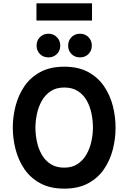

<svg xmlns="http://www.w3.org/2000/svg" viewBox="-20 -1108 762 1140"><path d="M361.4 12Q277.7 12 219.2 -19.8Q160.7 -51.5 124.8 -104.2Q89 -157 72.5 -221Q56 -285 56 -350Q56 -415 72.5 -479Q89 -543 124.8 -595.8Q160.7 -648.5 219.2 -680.2Q277.7 -712 361.4 -712Q445.6 -712 503.8 -680.2Q562 -648.5 597.9 -595.8Q633.7 -543 650 -479Q666.2 -415 666.2 -350Q666.2 -285 650 -221Q633.7 -157 597.9 -104.2Q562 -51.5 503.8 -19.8Q445.6 12 361.4 12ZM361.4 -112.6Q408.6 -112.6 441.2 -134.5Q473.8 -156.4 493.9 -192Q513.9 -227.6 522.8 -269.2Q531.8 -310.8 531.8 -350Q531.8 -392.2 523.1 -434.3Q514.5 -476.4 494.8 -511.3Q475 -546.2 442.2 -567.3Q409.5 -588.4 361.4 -588.4Q313.2 -588.4 280.4 -566.3Q247.7 -544.3 227.8 -508.7Q207.9 -473.1 199.2 -431.2Q190.4 -389.4 190.4 -350Q190.4 -308.4 199.3 -266.4Q208.2 -224.5 228.2 -189.6Q248.3 -154.6 281.1 -133.6Q313.8 -112.6 361.4 -112.6ZM455.2 -767.2Q424.6 -767.2 404.6 -787.1Q384.6 -807 384.6 -837.2Q384.6 -867.4 404.6 -887.6Q424.6 -907.8 455.2 -907.8Q485.1 -907.8 505.2 -887.6Q525.2 -867.4 525.2 -837.2Q525.2 -807 505.2 -787.1Q485.1 -767.2 455.2 -767.2ZM267.2 -767.2Q237.2 -767.2 217.2 -787.1Q197.2 -807 197.2 -837.2Q197.2 -867.4 217.2 -887.6Q237.2 -907.8 267.2 -907.8Q297.4 -907.8 317.6 -887.6Q337.8 -867.4 337.8 -837.2Q337.8 -807 317.6 -787.1Q297.4 -767.2 267.2 -767.2ZM196.4 -986V-1088.2H526.4V-986Z"/></svg>

Font: Overpass
Style: Regular
Weight: 400
Designer: Delve Withrington, Dave Bailey, Thomas Jockin
Foundry: Delve Fonts LLC
Version: Version 4.000